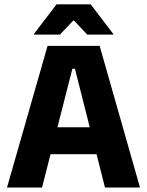

<svg xmlns="http://www.w3.org/2000/svg" viewBox="-20 -846 663 866"><path d="M11.5 0 194.5 -639H429.5L611.5 0H453.5L318 -536H306.5L169.5 0ZM167 -150.5V-272H455V-150.5ZM235 -826.5H389L491.5 -692V-690H373.5L314 -753H310L250.5 -690H132.5V-692Z"/></svg>

Font: Anek Bangla Medium
Style: Bold
Weight: 700
Version: Version 1.003